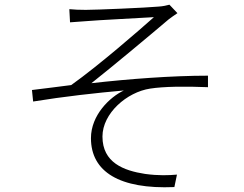

<svg xmlns="http://www.w3.org/2000/svg" viewBox="-20 -771 1040 817"><path d="M275 -732 278 -676C294 -677 321 -679 347 -681C389 -685 590 -695 635 -698C572 -642 401 -493 283 -409C234 -403 169 -394 116 -388L121 -339C249 -360 393 -376 507 -386C447 -358 367 -281 367 -183C367 -40 489 35 722 25L733 -28C698 -25 655 -23 597 -31C506 -45 416 -79 416 -190C416 -289 520 -379 619 -394C677 -403 768 -404 865 -400V-449C711 -449 528 -435 369 -417C454 -484 623 -625 697 -688C707 -696 726 -709 735 -715L701 -751C690 -748 673 -744 655 -743C602 -738 388 -729 345 -729C317 -729 295 -730 275 -732Z"/></svg>

Font: Noto Sans Japanese Light
Style: Regular
Weight: 300
Designer: Ryoko NISHIZUKA (kana & ideographs); Paul D. Hunt (Latin, Greek & Cyrillic); Wenlong ZHANG (bopomofo); Sandoll Communica
Foundry: Adobe Systems Incorporated
Version: Version 1.000;PS 1;hotconv 1.0.78;makeotf.lib2.5.61930